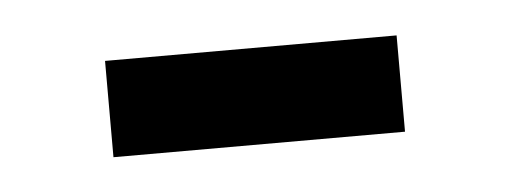

<svg xmlns="http://www.w3.org/2000/svg" viewBox="-24 -323 382 144"><g transform="rotate(-5 167.0 -251.0)"><path d="M57.5 -287H277V-214.5H57.5Z"/></g></svg>

Font: Newsreader 60pt SemiBold
Style: Regular
Weight: 600
Designer: Hugues Gentile
Foundry: Production Type
Version: Version 1.003